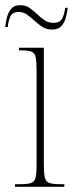

<svg xmlns="http://www.w3.org/2000/svg" viewBox="-36 -720 281 740"><path d="M22 0V-10H38Q69 -10 83 -14.5Q97 -19 101 -35Q105 -51 105 -86V-447Q105 -483 101.5 -499.5Q98 -516 85 -521Q72 -526 43 -526H37V-536H133V-86Q133 -51 137 -35Q141 -19 155 -14.5Q169 -10 199 -10H212V0ZM164 -606Q143 -606 127 -616.5Q111 -627 97 -640Q83 -653 68.5 -663.5Q54 -674 35 -674Q12 -674 4 -656.5Q-4 -639 -6 -616H-16Q-14 -635 -9 -654Q-4 -673 7.5 -686.5Q19 -700 42 -700Q63 -700 78 -689.5Q93 -679 106.5 -666Q120 -653 135 -642.5Q150 -632 170 -632Q196 -632 204.5 -650Q213 -668 215 -690H225Q223 -671 217.5 -651.5Q212 -632 200 -619Q188 -606 164 -606Z"/></svg>

Font: Noto Serif Display ExtraCondensed Thin
Style: Regular
Weight: 100
Width: 2
Designer: Monotype Design Team
Foundry: Monotype Imaging Inc.
Version: Version 2.009